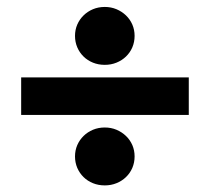

<svg xmlns="http://www.w3.org/2000/svg" viewBox="-20 -620 620 567"><path d="M42.5 -391.5H537.5V-280.5H42.5ZM201.5 -514Q201.5 -532 208.2 -547.5Q215 -563 226.8 -574.5Q238.5 -586 254.5 -592.8Q270.5 -599.5 289.5 -599.5Q308 -599.5 324 -592.8Q340 -586 352 -574.5Q364 -563 370.8 -547.5Q377.5 -532 377.5 -514Q377.5 -496 370.8 -480.2Q364 -464.5 352 -453Q340 -441.5 324 -435Q308 -428.5 289.5 -428.5Q270.5 -428.5 254.5 -435Q238.5 -441.5 226.8 -453Q215 -464.5 208.2 -480.2Q201.5 -496 201.5 -514ZM201.5 -158Q201.5 -176 208.2 -191.5Q215 -207 226.8 -218.5Q238.5 -230 254.5 -236.8Q270.5 -243.5 289.5 -243.5Q308 -243.5 324 -236.8Q340 -230 352 -218.5Q364 -207 370.8 -191.5Q377.5 -176 377.5 -158Q377.5 -140 370.8 -124.2Q364 -108.5 352 -97Q340 -85.5 324 -79Q308 -72.5 289.5 -72.5Q270.5 -72.5 254.5 -79Q238.5 -85.5 226.8 -97Q215 -108.5 208.2 -124.2Q201.5 -140 201.5 -158Z"/></svg>

Font: Lato ExtraBold
Style: Regular
Weight: 800
Designer: Lukasz Dziedzic with Adam Twardoch and Botio Nikoltchev
Foundry: tyPoland Lukasz Dziedzic
Version: Version 2.015; 2015-08-06; http://www.latofonts.com/